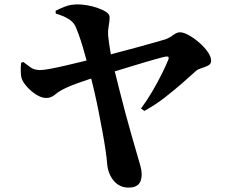

<svg xmlns="http://www.w3.org/2000/svg" viewBox="-20 -801 1040 874"><path d="M566 53Q524 53 498 22Q472 -9 468 -53Q466 -80 460.5 -117.5Q455 -155 447 -198.5Q439 -242 430 -288Q421 -334 410.5 -380Q400 -426 389 -467Q382 -496 373.5 -528Q365 -560 356 -590Q347 -620 338 -644.5Q329 -669 322 -684Q312 -703 289 -716.5Q266 -730 234 -739L233 -752Q257 -764 280 -772.5Q303 -781 335 -781Q352 -781 376.5 -777Q401 -773 424 -765Q447 -757 463 -746.5Q479 -736 479 -723Q479 -705 475 -684Q471 -663 472 -641Q473 -628 476.5 -603.5Q480 -579 485 -551Q490 -523 497 -498Q510 -445 524 -390Q538 -335 551.5 -284Q565 -233 577.5 -190Q590 -147 598 -119Q602 -104 608 -84.5Q614 -65 619.5 -44.5Q625 -24 625 -8Q625 23 610.5 38Q596 53 566 53ZM622 -307Q650 -345 674.5 -387Q699 -429 717.5 -466.5Q736 -504 746 -529Q750 -539 746 -542Q742 -545 732 -543Q717 -540 693 -533Q669 -526 639 -517.5Q609 -509 576 -498.5Q543 -488 509 -478Q475 -468 444 -459Q415 -450 384.5 -440Q354 -430 328 -420.5Q302 -411 287 -404Q251 -388 232 -371.5Q213 -355 191 -355Q170 -355 147 -369Q124 -383 105.5 -403Q87 -423 80 -440Q75 -453 74.5 -474Q74 -495 76 -515L86 -519Q105 -505 119.5 -494Q134 -483 161 -482Q177 -482 207 -487.5Q237 -493 276 -502Q315 -511 355.5 -521Q396 -531 434 -540Q467 -549 512 -561Q557 -573 602 -585Q647 -597 683 -607.5Q719 -618 733 -622Q752 -629 768.5 -641.5Q785 -654 799 -654Q816 -654 840 -640.5Q864 -627 887 -607Q910 -587 925.5 -565Q941 -543 941 -524Q941 -510 928 -503Q915 -496 899 -491.5Q883 -487 873 -479Q848 -456 812 -424.5Q776 -393 732 -358.5Q688 -324 637 -296Z"/></svg>

Font: Noto Serif SC ExtraLight ExtraBold
Style: Regular
Weight: 800
Version: Version 2.002-H1;hotconv 1.1.0;makeotfexe 2.6.0